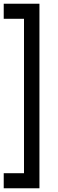

<svg xmlns="http://www.w3.org/2000/svg" viewBox="-20 -916 311 1032"><path d="M0 -896V-815H109V15H0V96H192V-896Z"/></svg>

Font: MintSans
Style: Regular
Weight: 400
Version: Version 2.0